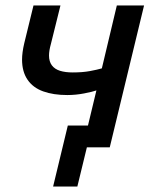

<svg xmlns="http://www.w3.org/2000/svg" viewBox="-20 -541 562 705"><path d="M175 144 229 -80H303L334 -209Q320 -204 289 -198Q258 -192 227 -192Q176 -192 138.5 -205.5Q101 -219 81 -248.5Q61 -278 61 -322Q61 -335 63 -350Q65 -365 69 -382L103 -521H202L167 -380Q160 -355 160 -337Q160 -315 170.5 -301Q181 -287 200.5 -281Q220 -275 247 -275Q283 -275 310 -280Q337 -285 354 -290L409 -521H509L383 0H299L264 144Z"/></svg>

Font: Ubuntu Sans Medium
Style: Italic
Weight: 500
Italic angle: -13.5°
Designer: Dalton Maag Ltd
Foundry: Dalton Maag Ltd
Version: Version 1.006